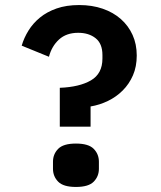

<svg xmlns="http://www.w3.org/2000/svg" viewBox="-20 -730 640 761"><path d="M217 -228V-382Q295 -385 340.5 -411.5Q386 -438 386 -498V-512Q386 -557 359 -578.5Q332 -600 290 -600Q243 -600 214 -573.5Q185 -547 174 -505L66 -549Q75 -580 93 -609Q111 -638 138.5 -660.5Q166 -683 204.5 -696.5Q243 -710 294 -710Q345 -710 387 -695.5Q429 -681 459 -654.5Q489 -628 505.5 -591.5Q522 -555 522 -510Q522 -466 507 -431.5Q492 -397 466.5 -371.5Q441 -346 408 -330Q375 -314 339 -308V-228ZM281 11Q231 11 210.5 -10Q190 -31 190 -61V-89Q190 -119 210.5 -140Q231 -161 281 -161Q331 -161 351.5 -140Q372 -119 372 -89V-61Q372 -31 351.5 -10Q331 11 281 11Z"/></svg>

Font: IBM Plex Mono SemiBold
Style: Regular
Weight: 600
Monospace: yes
Designer: Mike Abbink, Paul van der Laan, Pieter van Rosmalen
Foundry: Bold Monday
Version: Version 2.3